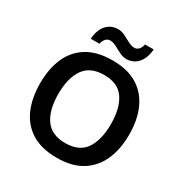

<svg xmlns="http://www.w3.org/2000/svg" viewBox="-207 -1084 1205 1256"><g transform="rotate(30 395.5 -455.5)"><path d="M732 -358Q732 -247 695 -164.5Q658 -82 584 -36Q510 10 396 10Q281 10 206.5 -36Q132 -82 95.5 -165Q59 -248 59 -359Q59 -470 95.5 -552Q132 -634 206.5 -679.5Q281 -725 397 -725Q510 -725 584 -679.5Q658 -634 695 -551.5Q732 -469 732 -358ZM197 -358Q197 -238 244.5 -169.5Q292 -101 396 -101Q501 -101 547.5 -169.5Q594 -238 594 -358Q594 -478 547.5 -546.5Q501 -615 397 -615Q292 -615 244.5 -546.5Q197 -478 197 -358ZM200 -776Q206 -848 240.5 -884Q275 -920 325 -920Q353 -920 379 -906.5Q405 -893 429.5 -880Q454 -867 476 -867Q494 -867 507.5 -880.5Q521 -894 527 -921H592Q586 -850 551.5 -813.5Q517 -777 467 -777Q441 -777 415 -790Q389 -803 364.5 -816.5Q340 -830 317 -830Q299 -830 285.5 -816.5Q272 -803 266 -776Z"/></g></svg>

Font: Noto Sans Javanese SemiBold
Style: Regular
Weight: 600
Version: Version 2.004